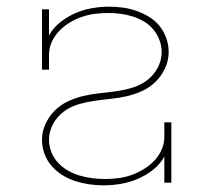

<svg xmlns="http://www.w3.org/2000/svg" viewBox="-20 -548 640 576"><path d="M291 8Q269 8 248 5Q227 2 206.5 -4.5Q186 -11 167.5 -22.5Q149 -34 135 -50Q121 -66 113.5 -86.5Q106 -107 106 -129Q106 -153 116.5 -176Q127 -199 144.5 -216.5Q162 -234 185 -244.5Q208 -255 232 -260.5Q256 -266 280.5 -268.5Q305 -271 329.5 -274.5Q354 -278 377.5 -285Q401 -292 421 -307Q441 -322 453 -344.5Q465 -367 465 -392Q465 -410 458.5 -427.5Q452 -445 440 -459.5Q428 -474 412 -483.5Q396 -493 378.5 -498.5Q361 -504 342.5 -506.5Q324 -509 305 -509Q285 -509 265 -506.5Q245 -504 226 -497.5Q207 -491 189.5 -480.5Q172 -470 158 -455.5Q144 -441 135.5 -422.5Q127 -404 127 -384V-339H106V-520H127V-442Q140 -465 161 -481.5Q182 -498 206 -508.5Q230 -519 256 -523.5Q282 -528 308 -528Q329 -528 350 -525Q371 -522 390.5 -515Q410 -508 428 -497Q446 -486 459 -469.5Q472 -453 479 -433Q486 -413 486 -392Q486 -367 475.5 -344Q465 -321 447.5 -303.5Q430 -286 407.5 -275.5Q385 -265 361 -259.5Q337 -254 312.5 -251.5Q288 -249 263.5 -245.5Q239 -242 215 -235Q191 -228 171 -213Q151 -198 139 -175.5Q127 -153 127 -129Q127 -110 134 -92Q141 -74 154 -60Q167 -46 183.5 -36.5Q200 -27 218.5 -21.5Q237 -16 256 -13.5Q275 -11 294 -11Q314 -11 334 -13.5Q354 -16 373 -22.5Q392 -29 409.5 -39.5Q427 -50 441 -64Q455 -78 464 -97Q473 -116 473 -136V-181H494V0H473V-78Q460 -55 439 -38.5Q418 -22 393.5 -11.5Q369 -1 343 3.5Q317 8 291 8Z"/></svg>

Font: Iosevka Etoile Thin
Style: Regular
Weight: 100
Designer: Belleve Invis
Foundry: Belleve Invis
Version: Version 22.1.2; ttfautohint (v1.8.4)